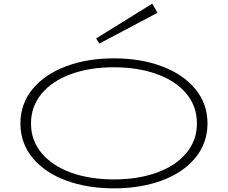

<svg xmlns="http://www.w3.org/2000/svg" viewBox="-20 -1020 1250 1053"><path d="M92 -343Q92 -451 159 -532Q226 -613 342.5 -656.5Q459 -700 605 -700Q751 -700 867.5 -656.5Q984 -613 1051 -532Q1118 -451 1118 -343Q1118 -235 1051 -154Q984 -73 867.5 -30Q751 13 605 13Q459 13 342.5 -30Q226 -73 159 -154Q92 -235 92 -343ZM1060 -343Q1060 -437 1002 -506.5Q944 -576 840.5 -613.5Q737 -651 605 -651Q472 -651 369 -613.5Q266 -576 208 -506Q150 -436 150 -343Q150 -250 208 -180.5Q266 -111 369 -73.5Q472 -36 605 -36Q737 -36 840.5 -73.5Q944 -111 1002 -180.5Q1060 -250 1060 -343ZM525 -781 844 -950 815 -1000 507 -809Z"/></svg>

Font: BioRhyme Expanded Light
Style: Regular
Weight: 300
Width: 7
Designer: Aoife Mooney
Foundry: Aoife Mooney Type
Version: Version 1.000